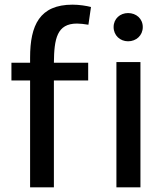

<svg xmlns="http://www.w3.org/2000/svg" viewBox="-20 -799 690 823"><path d="M592 -683C592 -647 564 -622 529 -622C495 -622 467 -647 467 -683C467 -719 495 -743 529 -743C564 -743 592 -719 592 -683ZM582 4H479V-533H582ZM29 -454V-530H109V-552C109 -691 150 -779 291 -779C320 -779 351 -774 370 -769L359 -693C340 -696 324 -698 310 -698C224 -698 212 -633 211 -530H358V-454H211V4H109V-454Z"/></svg>

Font: Repo Medium
Style: Regular
Weight: 500
Designer: Stefan Peev
Foundry: Context Ltd
Version: Version 1.502